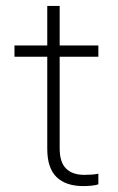

<svg xmlns="http://www.w3.org/2000/svg" viewBox="-20 -624 398 650"><path d="M262 6Q203 6 171.5 -24.5Q140 -55 140 -120V-432H29V-470H140V-604H182V-470H313V-432H182V-122Q182 -75 203.5 -53.5Q225 -32 266 -32Q278 -32 291.5 -33Q305 -34 313 -36V0Q305 3 290.5 4.5Q276 6 262 6Z"/></svg>

Font: Gantari ExtraLight
Style: Regular
Weight: 250
Designer: Anugrah Pasau
Foundry: Lafontype
Version: Version 1.000